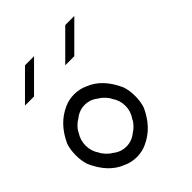

<svg xmlns="http://www.w3.org/2000/svg" viewBox="-229 -974 1124 1124"><g transform="rotate(-45 333.5 -411.5)"><path d="M333.3 -8.3Q295.8 10 250 10Q204.2 10 166.7 -8.3Q70.8 -45 16.7 -166.7Q4.2 -204.2 4.2 -250Q4.2 -295.8 16.7 -333.3Q68.3 -447.5 166.7 -491.7Q204.2 -510 250 -510Q295.8 -510 333.3 -491.7Q429.2 -455 483.3 -333.3Q495.8 -295.8 495.8 -250Q495.8 -204.2 483.3 -166.7Q431.7 -52.5 333.3 -8.3ZM333.3 -107.5Q348.3 -115.8 365.4 -133.8Q382.5 -151.7 388.3 -166.7Q415 -204.2 415 -250Q415 -295.8 388.3 -333.3Q382.5 -347.5 365.8 -365.4Q349.2 -383.3 333.3 -391.7Q295.8 -422.5 250 -422.5Q204.2 -422.5 166.7 -391.7Q150.8 -383.3 133.3 -365.4Q115.8 -347.5 110.8 -333.3Q85 -295.8 85 -250Q85 -204.2 110.8 -166.7Q116.7 -152.5 133.8 -134.2Q150.8 -115.8 166.7 -107.5Q204.2 -76.7 250 -76.7Q295.8 -76.7 333.3 -107.5ZM575 -833.3Q507.5 -765 408.3 -666.7H333.3L500 -833.3ZM241.7 -833.3Q174.2 -765 75 -666.7H0L166.7 -833.3Z"/></g></svg>

Font: 0xA000-Mono
Style: Mono
Weight: 400
Version: Version 0.1